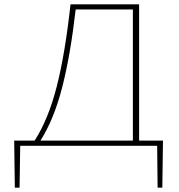

<svg xmlns="http://www.w3.org/2000/svg" viewBox="-20 -678 832 893"><path d="M735 195H713L711 0H74L71 195H49L46 -24H141Q205 -123 244 -276Q283 -429 308 -658H627V-24H738ZM598 -24V-634H332Q307 -417 268.5 -269Q230 -121 168 -24Z"/></svg>

Font: Ysabeau Extralight
Style: Regular
Weight: 200
Designer: Christian Thalmann (Catharsis Fonts)
Version: Version 0.003